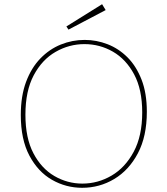

<svg xmlns="http://www.w3.org/2000/svg" viewBox="-20 -888 797 914"><path d="M371 6Q294 6 227.5 -32Q161 -70 120 -147Q79 -224 79 -341Q79 -431 104 -498Q129 -565 172 -609.5Q215 -654 269.5 -676Q324 -698 383 -698Q439 -698 492 -677.5Q545 -657 587 -615Q629 -573 654 -508.5Q679 -444 679 -356Q679 -239 636.5 -158.5Q594 -78 524 -36Q454 6 371 6ZM372 -14Q446 -14 511 -52Q576 -90 616.5 -165.5Q657 -241 657 -353Q657 -462 618.5 -534Q580 -606 517.5 -642Q455 -678 382 -678Q309 -678 244.5 -641Q180 -604 140.5 -529.5Q101 -455 101 -342Q101 -231 139 -158.5Q177 -86 239 -50Q301 -14 372 -14ZM306 -747 296 -762 466 -868 483 -840Z"/></svg>

Font: Bitter Thin
Style: Regular
Weight: 100
Designer: Sol Matas, and Bitter project Authors
Foundry: Sol Matas
Version: Version 2.002